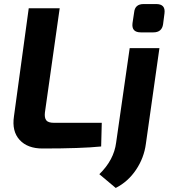

<svg xmlns="http://www.w3.org/2000/svg" viewBox="-20 -731 844 949"><path d="M690 -711H752Q799 -711 793 -665L786 -611Q780 -571 738 -571H676Q629 -571 635 -617L643 -670Q647 -711 690 -711ZM768 -493 701 -20Q692 49 652.5 108Q613 167 552 198L471 130Q543 60 554 -26L621 -493ZM275 -690 202 -175Q199 -149 208.5 -136.5Q218 -124 247 -124H483L480 -7Q382 3 190 3Q116 3 77 -39.5Q38 -82 49 -156L122 -690Z"/></svg>

Font: Ezarion
Style: Bold Italic
Weight: 700
Italic angle: -8°
Designer: Natanael Gama
Version: Version 1.001;PS 001.001;hotconv 1.0.70;makeotf.lib2.5.58329